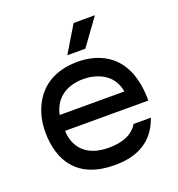

<svg xmlns="http://www.w3.org/2000/svg" viewBox="-131 -817 873 940"><g transform="rotate(-20 305.5 -347.5)"><path d="M309 14C410 14 510 -19 553 -144H463C429 -88 365 -76 309 -76C192 -76 139 -142 136 -227H570C570 -473 418 -524 309 -524C108 -524 43 -375 43 -255C43 -103 116 14 309 14ZM138 -309C153 -385 212 -435 306 -435C363 -435 458 -412 475 -309ZM273 -571H367L467 -709H356Z"/></g></svg>

Font: Hibana 45 SubMedium
Style: Regular
Weight: 500
Width: 6
Designer: pygmalion
Foundry: ybstudio
Version: Version 2021.007;FEAKit 1.0